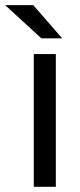

<svg xmlns="http://www.w3.org/2000/svg" viewBox="-56 -720 310 740"><path d="M74.2 -511.7H159.2V0H74.2ZM-36.1 -700.2H72.3L183.6 -572.3H103.5Z"/></svg>

Font: Dinish Expanded
Style: Regular
Weight: 400
Width: 7
Designer: Charles Nix
Foundry: Playbeing
Version: Version 2.005; ttfautohint (v1.8.3)